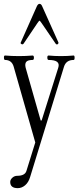

<svg xmlns="http://www.w3.org/2000/svg" viewBox="-21 -706 407 996"><path d="M101 -479Q97 -475 93.5 -476Q90 -477 87.5 -479.5Q85 -482 86 -484L170 -673Q176 -686 184 -686Q193 -686 198 -673L282 -486Q283 -483 281 -479.5Q279 -476 275 -475.5Q271 -475 268 -479L195 -586Q186 -599 184 -599Q182 -599 173 -586ZM71 270Q32 270 32 238Q32 226 43 216Q54 206 68 206Q108 206 116 181L162 33L50 -360Q40 -395 5 -395Q0 -395 -0.5 -406.5Q-1 -418 5 -418Q41 -415 78 -415Q112 -415 148 -418Q155 -418 155 -406.5Q155 -395 148 -395Q124 -395 115.5 -385.5Q107 -376 112 -355L190 -81H195L281 -354Q288 -375 275.5 -385Q263 -395 231 -395Q225 -395 224.5 -406.5Q224 -418 231 -418Q262 -415 295 -415Q328 -415 361 -418Q366 -418 366 -406.5Q366 -395 361 -395Q322 -395 311 -360L135 213Q127 240 109.5 255Q92 270 71 270Z"/></svg>

Font: Junicode Cond Light
Style: Regular
Weight: 300
Width: 3
Designer: Peter S. Baker
Version: Version 2.201